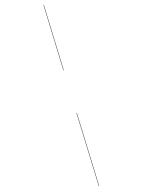

<svg xmlns="http://www.w3.org/2000/svg" viewBox="-268 -801 787 1072"><g transform="rotate(-30 125.5 -265.0)"><path d="M249 -780H251L165 -409H163ZM107 -166H109L13 250H11Z"/></g></svg>

Font: Bodoni* 96pt
Style: Italic
Weight: 400
Italic angle: -13°
Version: Version 2.3